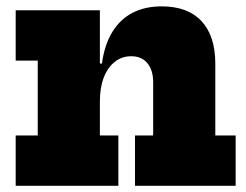

<svg xmlns="http://www.w3.org/2000/svg" viewBox="-20 -598 791 618"><path d="M301.5 -162H361V0H30.5V-162H101.5V-403H30.5V-565H301.5ZM473 -162V-333.5Q473 -372 454.5 -394.5Q436 -417 402 -417Q372.5 -417 349.8 -399.2Q327 -381.5 314.2 -349Q301.5 -316.5 301.5 -271L272 -393.5H308Q316.5 -454.5 341.8 -495.5Q367 -536.5 407 -557Q447 -577.5 500.5 -577.5Q584.5 -577.5 628.8 -529.8Q673 -482 673 -393V-162H738.5V0H414.5V-162Z"/></svg>

Font: Hepta Slab ExtraLight ExtraBold
Style: Regular
Weight: 800
Version: Version 1.102